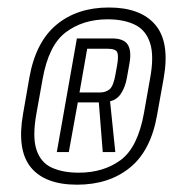

<svg xmlns="http://www.w3.org/2000/svg" viewBox="-20 -754 462 512"><path d="M185.5 -261.5Q100 -261.5 62.2 -307.8Q24.5 -354 41.5 -450.5L58.5 -548Q75.5 -642.5 130.8 -688.2Q186 -734 270.5 -734Q355 -734 394.2 -687.8Q433.5 -641.5 416.5 -545.5L399 -448Q382.5 -352.5 326.5 -307Q270.5 -261.5 185.5 -261.5ZM190 -293.5Q256 -293.5 301.8 -327.2Q347.5 -361 364 -453L380 -543.5Q391.5 -604.5 380.2 -639.2Q369 -674 339.5 -688.2Q310 -702.5 267 -702.5Q201.5 -702.5 155.5 -668Q109.5 -633.5 93.5 -542.5L77 -450.5Q66 -389 77.2 -354.8Q88.5 -320.5 118 -307Q147.5 -293.5 190 -293.5ZM131.5 -348.5 185 -651.5H278.5Q310 -651.5 320.5 -635.2Q331 -619 325.5 -586.5L318.5 -547Q314 -522 303 -505Q292 -488 273.5 -484L287.5 -348.5H254L243.5 -481H187.5L163.5 -348.5ZM192 -507.5H248Q261.5 -507.5 272 -515.8Q282.5 -524 288 -556L292.5 -581Q296.5 -604.5 292.8 -614.2Q289 -624 267 -624H212.5Z"/></svg>

Font: Anybody Light
Style: Italic
Weight: 300
Italic angle: -10°
Designer: Tyler Finck
Foundry: Etcetera Type Company
Version: Version 1.010; ttfautohint (v1.8.3) -l 8 -r 50 -G 200 -x 14 